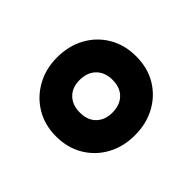

<svg xmlns="http://www.w3.org/2000/svg" viewBox="-84 -841 547 547"><g transform="rotate(-45 190.0 -567.0)"><path d="M189 -410Q143 -410 106.5 -430Q70 -450 49 -485.5Q28 -521 28 -567Q28 -613 49.5 -648.5Q71 -684 107.5 -704Q144 -724 189 -724Q236 -724 272.5 -704Q309 -684 330 -648.5Q351 -613 351 -567Q351 -520 330 -485Q309 -450 272.5 -430Q236 -410 189 -410ZM189 -501Q220 -501 238 -518.5Q256 -536 256 -567Q256 -597 238 -615Q220 -633 189 -633Q159 -633 141.5 -615Q124 -597 124 -567Q124 -536 142 -518.5Q160 -501 189 -501Z"/></g></svg>

Font: Noto Sans Ethiopic Condensed ExtraBold
Style: Regular
Weight: 800
Width: 3
Designer: Monotype Design Team
Foundry: Monotype Imaging Inc.
Version: Version 2.102; ttfautohint (v1.8.4.7-5d5b)